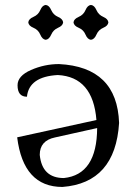

<svg xmlns="http://www.w3.org/2000/svg" viewBox="-20 -739 533 769"><path d="M230 9.8Q73.2 9.8 48.8 -189L366.2 -258.3Q352.5 -431.2 211.4 -438.5Q96.2 -432.1 87.9 -351.6Q50.3 -351.6 50.3 -397.5Q50.3 -435.1 104.2 -458.7Q158.2 -482.4 216.3 -482.4Q449.2 -470.7 457 -246.6Q441.9 -6.3 230 9.8ZM235.8 -25.9Q368.2 -39.6 369.1 -226.1L200.2 -188.5Q139.2 -175.8 139.2 -118.7Q148.4 -25.9 235.8 -25.9ZM344.2 -579.6Q330.6 -581.1 322.5 -600.3Q314.5 -619.6 295.2 -627.7Q275.9 -635.7 274.4 -649.4Q275.9 -663.1 295.2 -671.4Q314.5 -679.7 322.5 -698.7Q330.6 -717.8 344.2 -719.2Q357.9 -717.8 366.2 -698.7Q374.5 -679.7 393.6 -671.4Q412.6 -663.1 414.1 -649.4Q412.6 -635.7 393.6 -627.7Q374.5 -619.6 366.2 -600.3Q357.9 -581.1 344.2 -579.6ZM163.1 -579.6Q149.4 -581.1 141.4 -600.3Q133.3 -619.6 114 -627.7Q94.7 -635.7 93.3 -649.4Q94.7 -663.1 114 -671.4Q133.3 -679.7 141.4 -698.7Q149.4 -717.8 163.1 -719.2Q176.8 -717.8 185.1 -698.7Q193.4 -679.7 212.4 -671.4Q231.4 -663.1 232.9 -649.4Q231.4 -635.7 212.4 -627.7Q193.4 -619.6 185.1 -600.3Q176.8 -581.1 163.1 -579.6Z"/></svg>

Font: Almanac
Style: Regular
Weight: 400
Designer: Eden's Almanac
Version: Version 3.501;March 28, 2021;FontCreator 13.0.0.2683 64-bit